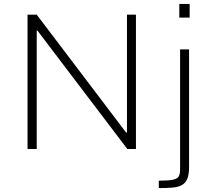

<svg xmlns="http://www.w3.org/2000/svg" viewBox="-20 -763 1093 983"><path d="M121 0V-688H168L626 -84H630V-688H676V0H632L172 -606H168V0ZM898 -673V-743H951V-673ZM793 200V162Q843 162 866 157Q889 152 895.5 139.5Q902 127 902 106V-510H948V94Q948 131 938.5 153Q929 175 910.5 185Q892 195 862.5 197.5Q833 200 793 200Z"/></svg>

Font: Saira SemiExpanded ExtraLight
Style: Regular
Weight: 250
Width: 6
Designer: Hector Gatti with collaboration of the Omnibus-Type team
Foundry: Omnibus-Type
Version: Version 1.101